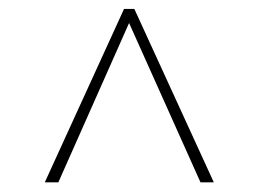

<svg xmlns="http://www.w3.org/2000/svg" viewBox="-20 -702 564 418"><path d="M256.5 -662H265.5L107 -305H77.5L250 -682.5H272.5L445.5 -305H416.5Z"/></svg>

Font: Newsreader ExtraLight
Style: Regular
Weight: 250
Designer: Hugues Gentile
Foundry: Production Type
Version: Version 1.003